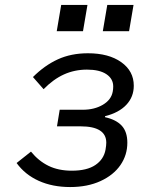

<svg xmlns="http://www.w3.org/2000/svg" viewBox="-20 -743 640 775"><path d="M47 -85 105 -131Q136 -93 176 -73.5Q216 -54 270 -54Q331 -54 365 -77Q399 -100 406 -139Q409 -157 409 -167Q409 -200 383 -216.5Q357 -233 306 -233H210L221 -300H314Q361 -300 395 -320Q429 -340 435 -373Q437 -383 437 -394Q437 -425 409.5 -443.5Q382 -462 331 -462Q281 -462 238 -442.5Q195 -423 156 -383L113 -432Q160 -479 213.5 -503.5Q267 -528 335 -528Q419 -528 469.5 -492Q520 -456 520 -397Q520 -352 490 -320Q460 -288 404 -274V-270Q449 -260 471.5 -235.5Q494 -211 494 -167Q494 -117 466 -76.5Q438 -36 385.5 -12Q333 12 263 12Q192 12 136.5 -13Q81 -38 47 -85ZM333 -723 315 -617H209L227 -723ZM519 -723 501 -617H395L413 -723Z"/></svg>

Font: iA Writer Mono V
Style: Regular
Weight: 400
Italic angle: -9.5°
Designer: Mike Abbink, Paul van der Laan, Pieter van Rosmalen
Foundry: Bold Monday
Version: Version 2.000